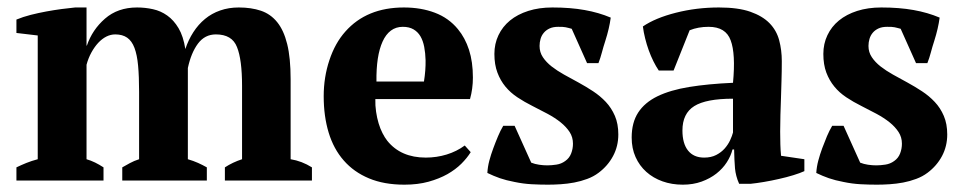

<svg xmlns="http://www.w3.org/2000/svg" viewBox="-20 -488 2595 519"><path d="M539.1 0H310.5V-35.6Q319.8 -41 331.1 -47.1Q342.3 -53.2 356 -57.6V-239.7Q356 -281.2 353.3 -310.5Q350.6 -339.8 343.5 -358.6Q336.4 -377.4 323.7 -386.2Q311 -395 291.5 -395Q279.3 -395 267.6 -389.2Q255.9 -383.3 245.6 -372.3Q235.4 -361.3 227.1 -346.2Q218.8 -331.1 213.9 -313V-57.6Q225.6 -54.2 237.1 -48.6Q248.5 -43 259.8 -35.6V0H24.4V-35.6Q37.6 -42 51.5 -47.6Q65.4 -53.2 82 -57.6V-392.1L24.4 -398.9V-435.1Q42 -442.4 63 -447.8Q84 -453.1 105.2 -457Q126.5 -460.9 146.7 -463.6Q167 -466.3 183.1 -467.8H213.9V-364.7H214.8Q229.5 -407.7 263.7 -437.5Q298.3 -467.8 350.6 -467.8Q372.6 -467.8 393.6 -463.1Q414.6 -458.5 432.1 -446Q449.7 -433.6 462.6 -411.9Q475.6 -390.1 481 -355.5Q489.3 -380.4 502.7 -401.1Q516.1 -421.9 534.2 -436.8Q552.2 -451.7 575.2 -459.7Q598.1 -467.8 625.5 -467.8Q659.2 -467.8 685.3 -459Q711.4 -450.2 729.2 -428.2Q747.1 -406.2 756.3 -368.9Q765.6 -331.5 765.6 -273.9V-57.6Q795.9 -52.7 823.2 -35.6V0H587.9V-35.6Q608.9 -49.3 634.3 -57.6V-255.9Q634.3 -327.1 620.6 -360.8Q607.4 -395 563.5 -395Q533.7 -395 515.1 -370.1Q496.6 -345.2 487.8 -304.2V-57.6Q502.9 -53.2 515.4 -47.6Q527.8 -42 539.1 -35.6Z M1252.4 -76.7Q1242.7 -61 1227.1 -45.4Q1211.4 -29.8 1189.5 -17.3Q1167.5 -4.9 1138.4 3.2Q1109.4 11.2 1073.2 11.2Q1018.1 11.2 977.3 -5.9Q936.5 -22.9 909.2 -54.2Q881.8 -85.4 868.4 -129.6Q855 -173.8 855 -228Q855 -279.3 870.4 -325.4Q885.7 -371.6 913.6 -402.8Q971.2 -467.8 1071.8 -467.8Q1118.2 -467.8 1155.5 -453.6Q1192.9 -439.5 1217.8 -409.2Q1237.3 -385.7 1247.8 -353.3Q1258.3 -320.8 1258.3 -278.3Q1258.3 -248 1250.5 -220.2H994.6Q994.1 -202.6 996.6 -186Q999 -169.4 1003.4 -154.8Q1007.8 -140.1 1013.9 -128.2Q1020 -116.2 1026.9 -107.4Q1063.5 -62 1130.9 -62Q1160.2 -62 1187.3 -70.3Q1214.4 -78.6 1236.3 -94.7ZM1068.8 -415.5Q1050.3 -415.5 1036.6 -405.3Q1022.9 -395 1014.2 -375.7Q1005.4 -356.4 1001.2 -329.1Q997.1 -301.8 997.6 -267.6H1126Q1130.9 -298.3 1130.4 -325.2Q1129.9 -344.7 1126.7 -361.3Q1123.5 -377.9 1116.5 -389.9Q1109.4 -401.9 1097.7 -408.7Q1085.9 -415.5 1068.8 -415.5Z M1528.8 -99.6Q1528.8 -117.2 1519.8 -131.1Q1510.7 -145 1495.6 -157.2Q1480.5 -169.4 1460.4 -180.2Q1440.4 -190.9 1418.9 -201.7Q1397.5 -212.4 1378.7 -224.9Q1359.9 -237.3 1346.2 -253.9Q1332.5 -270.5 1324.5 -292Q1316.4 -313.5 1316.4 -342.3Q1316.4 -369.6 1327.4 -392.8Q1338.4 -416 1358.6 -432.6Q1378.9 -449.2 1408 -458.5Q1437 -467.8 1473.1 -467.8Q1522 -467.8 1560.3 -460.9Q1598.6 -454.1 1630.9 -440.4Q1627 -411.1 1616.2 -377.4Q1610.8 -360.8 1606.9 -345.9Q1603 -331.1 1597.7 -317.4H1566.9L1525.4 -410.2Q1520 -411.6 1516.4 -412.6Q1512.7 -413.6 1509 -414.3Q1505.4 -415 1500.7 -415.3Q1496.1 -415.5 1488.8 -415.5Q1475.1 -415.5 1465.6 -411.1Q1456.1 -406.7 1450 -399.4Q1443.8 -392.1 1441.2 -382.8Q1438.5 -373.5 1438.5 -363.8Q1438.5 -346.7 1447.5 -333.3Q1456.5 -319.8 1471.2 -308.3Q1485.8 -296.9 1504.6 -286.4Q1523.4 -275.9 1543.5 -265.1Q1564 -253.9 1583.3 -241.2Q1602.5 -228.5 1617.7 -212.4Q1632.8 -196.3 1642.1 -174.8Q1651.4 -153.3 1651.4 -124.5Q1651.4 -92.8 1637.2 -66.2Q1623 -39.6 1598.1 -21Q1584.5 -10.7 1567.4 -4.4Q1550.3 2 1532.2 5.4Q1514.2 8.8 1495.8 10Q1477.5 11.2 1461.4 11.2Q1439.5 11.2 1417 10Q1394.5 8.8 1371.1 3.9Q1348.1 -0.5 1331.3 -6.3Q1314.5 -12.2 1297.4 -20.5Q1298.3 -37.1 1302.7 -53.7Q1307.1 -70.3 1313.5 -87.4Q1319.8 -104.5 1326.2 -119.6Q1332.5 -134.8 1340.3 -147.9H1371.1L1416 -48.3Q1425.8 -44.4 1437.3 -42.7Q1448.7 -41 1459.5 -41Q1470.7 -41 1483.9 -43Q1497.1 -44.9 1507.8 -52.7Q1519 -60.5 1523.9 -73.2Q1528.8 -85.9 1528.8 -99.6Z M2088.9 -132.3Q2088.9 -112.3 2089.4 -97.7Q2089.8 -83 2091.3 -66.9L2154.3 -57.6V-25.4Q2142.6 -20 2124.3 -14.4Q2106 -8.8 2085.4 -4.2Q2064.9 0.5 2044.7 3.9Q2024.4 7.3 2009.3 8.8H1978Q1973.1 -2 1970.5 -12.2Q1967.8 -22.5 1966.8 -32.7Q1965.8 -43.5 1965.3 -56.2Q1964.8 -68.8 1964.4 -84H1960Q1955.6 -66.4 1944.6 -49.3Q1933.6 -32.2 1916.5 -18.8Q1899.4 -5.4 1876.5 2.9Q1853.5 11.2 1825.7 11.2Q1795.9 11.2 1770.8 2.2Q1745.6 -6.8 1727.1 -23.4Q1708.5 -40 1698 -63.5Q1687.5 -86.9 1687.5 -116.2Q1687.5 -156.7 1705.1 -183.8Q1722.7 -210.9 1757.3 -227.8Q1792 -244.6 1843 -252.9Q1894 -261.2 1961.4 -264.2Q1968.8 -342.8 1955.1 -378.9Q1941.9 -415.5 1895.5 -415.5Q1867.2 -415.5 1844.2 -406.2L1800.8 -297.4H1760.7Q1753.4 -308.1 1746.3 -322.3Q1739.3 -336.4 1733.6 -352.1Q1728 -367.7 1723.9 -384.3Q1719.7 -400.9 1717.8 -416.5Q1751.5 -439.5 1807.1 -453.6Q1862.8 -467.8 1923.3 -467.8Q1975.1 -467.8 2008.1 -456.3Q2041 -444.8 2060.1 -425.3Q2079.1 -405.8 2086.2 -379.2Q2093.3 -352.5 2093.3 -322.8Q2093.3 -294.9 2092.5 -270.5Q2091.8 -246.1 2091.1 -223.1Q2090.3 -200.2 2089.6 -178Q2088.9 -155.8 2088.9 -132.3ZM1883.3 -62Q1902.3 -62 1916 -69.1Q1929.7 -76.2 1939 -86.7Q1948.2 -97.2 1953.6 -108.9Q1959 -120.6 1961.4 -129.9V-221.2Q1888.7 -221.2 1856.7 -201.2Q1824.7 -181.2 1824.7 -135.3Q1824.7 -100.1 1839.8 -81.1Q1855 -62 1883.3 -62Z M2418 -99.6Q2418 -117.2 2408.9 -131.1Q2399.9 -145 2384.8 -157.2Q2369.6 -169.4 2349.6 -180.2Q2329.6 -190.9 2308.1 -201.7Q2286.6 -212.4 2267.8 -224.9Q2249 -237.3 2235.4 -253.9Q2221.7 -270.5 2213.6 -292Q2205.6 -313.5 2205.6 -342.3Q2205.6 -369.6 2216.6 -392.8Q2227.5 -416 2247.8 -432.6Q2268.1 -449.2 2297.1 -458.5Q2326.2 -467.8 2362.3 -467.8Q2411.1 -467.8 2449.5 -460.9Q2487.8 -454.1 2520 -440.4Q2516.1 -411.1 2505.4 -377.4Q2500 -360.8 2496.1 -345.9Q2492.2 -331.1 2486.8 -317.4H2456.1L2414.6 -410.2Q2409.2 -411.6 2405.5 -412.6Q2401.9 -413.6 2398.2 -414.3Q2394.5 -415 2389.9 -415.3Q2385.3 -415.5 2377.9 -415.5Q2364.3 -415.5 2354.7 -411.1Q2345.2 -406.7 2339.1 -399.4Q2333 -392.1 2330.3 -382.8Q2327.6 -373.5 2327.6 -363.8Q2327.6 -346.7 2336.7 -333.3Q2345.7 -319.8 2360.4 -308.3Q2375 -296.9 2393.8 -286.4Q2412.6 -275.9 2432.6 -265.1Q2453.1 -253.9 2472.4 -241.2Q2491.7 -228.5 2506.8 -212.4Q2522 -196.3 2531.2 -174.8Q2540.5 -153.3 2540.5 -124.5Q2540.5 -92.8 2526.4 -66.2Q2512.2 -39.6 2487.3 -21Q2473.6 -10.7 2456.5 -4.4Q2439.5 2 2421.4 5.4Q2403.3 8.8 2385 10Q2366.7 11.2 2350.6 11.2Q2328.6 11.2 2306.2 10Q2283.7 8.8 2260.3 3.9Q2237.3 -0.5 2220.5 -6.3Q2203.6 -12.2 2186.5 -20.5Q2187.5 -37.1 2191.9 -53.7Q2196.3 -70.3 2202.6 -87.4Q2209 -104.5 2215.3 -119.6Q2221.7 -134.8 2229.5 -147.9H2260.3L2305.2 -48.3Q2314.9 -44.4 2326.4 -42.7Q2337.9 -41 2348.6 -41Q2359.9 -41 2373 -43Q2386.2 -44.9 2397 -52.7Q2408.2 -60.5 2413.1 -73.2Q2418 -85.9 2418 -99.6Z"/></svg>

Font: PT Astra Serif
Style: Bold
Weight: 700
Designer: A.Korolkova, I. Chaeva
Foundry: ParaType Ltd
Version: Version 1.002